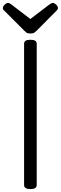

<svg xmlns="http://www.w3.org/2000/svg" viewBox="-22 -1289 419 1323"><path d="M188 14Q166 14 155 7Q144 0 144 -14V-988Q144 -1002 155 -1008.5Q166 -1015 188 -1015Q209 -1015 220 -1008.5Q231 -1002 231 -988V-14Q231 0 220 7Q209 14 188 14ZM342 -1269Q352 -1269 364.5 -1257.5Q377 -1246 377 -1235Q377 -1233 376.5 -1229Q376 -1225 371 -1219L231 -1078Q224 -1072 215.5 -1065Q207 -1058 187 -1058Q168 -1058 159.5 -1065Q151 -1072 145 -1078L4 -1219Q-2 -1225 -2 -1229Q-2 -1233 -2 -1235Q-2 -1246 10.5 -1257.5Q23 -1269 33 -1269Q39 -1269 45 -1265.5Q51 -1262 58 -1257L187 -1158L317 -1257Q325 -1262 330 -1265.5Q335 -1269 342 -1269Z"/></svg>

Font: Playwrite PE
Style: Regular
Weight: 400
Designer: Veronika Burian, José Scaglione
Foundry: TypeTogether
Version: Version 1.002